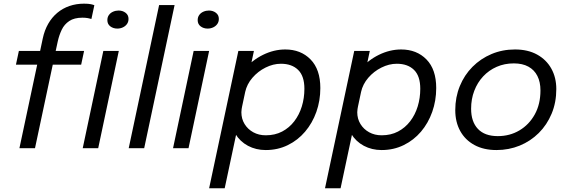

<svg xmlns="http://www.w3.org/2000/svg" viewBox="-20 -809 3109 1048"><path d="M86 0 183 -456H67L83 -531H199L213.5 -599.5Q223 -644 243.2 -679.2Q263.5 -714.5 292.8 -739Q322 -763.5 359 -776.2Q396 -789 438.5 -789Q463 -789 476.5 -786Q490 -783 495 -780.5L479 -705.5Q473.5 -707.5 460 -710Q446.5 -712.5 430.5 -712.5Q385 -712.5 358 -694.2Q331 -676 317 -646.8Q303 -617.5 295.5 -584L284 -531H439L423 -456H268L171 0ZM431.5 0 544 -531H628.5L516 0ZM620.5 -653Q598 -653 582 -665.2Q566 -677.5 566 -699Q566 -715.5 574.5 -727.2Q583 -739 597.2 -745.2Q611.5 -751.5 627.5 -751.5Q649.5 -751.5 665.5 -739.2Q681.5 -727 681.5 -706Q681.5 -689.5 673 -677.8Q664.5 -666 650.5 -659.5Q636.5 -653 620.5 -653Z M933 -781.5 767 0H682.5L848.5 -781.5Z M924.5 0 1037 -531H1121.5L1009 0ZM1113.5 -653Q1091 -653 1075 -665.2Q1059 -677.5 1059 -699Q1059 -715.5 1067.5 -727.2Q1076 -739 1090.2 -745.2Q1104.5 -751.5 1120.5 -751.5Q1142.5 -751.5 1158.5 -739.2Q1174.5 -727 1174.5 -706Q1174.5 -689.5 1166 -677.8Q1157.5 -666 1143.5 -659.5Q1129.5 -653 1113.5 -653Z M1121.5 218.5 1281 -531H1366L1206.5 218.5ZM1430.5 10Q1377 10 1333.5 -13.2Q1290 -36.5 1264.8 -78.2Q1239.5 -120 1239.5 -175Q1239.5 -194.5 1241.8 -209.2Q1244 -224 1246 -229.5L1302 -231Q1300.5 -224.5 1299 -213.8Q1297.5 -203 1297.5 -196.5Q1297.5 -160.5 1315 -132Q1332.5 -103.5 1362.5 -87Q1392.5 -70.5 1430.5 -70.5Q1481 -70.5 1520 -91Q1559 -111.5 1586.2 -147Q1613.5 -182.5 1627.5 -228.2Q1641.5 -274 1641.5 -324.5Q1641.5 -394 1607.2 -427.5Q1573 -461 1513.5 -461Q1471 -461 1429.5 -440.2Q1388 -419.5 1357.8 -384.5Q1327.5 -349.5 1318 -306L1253 -308Q1267.5 -376.5 1311.8 -428.5Q1356 -480.5 1415.8 -509.8Q1475.5 -539 1537 -539Q1622 -539 1675.2 -484.5Q1728.5 -430 1728.5 -328.5Q1728.5 -259.5 1706.8 -198.2Q1685 -137 1645.2 -90.2Q1605.5 -43.5 1550.8 -16.8Q1496 10 1430.5 10Z M1754 218.5 1913.5 -531H1998.5L1839 218.5ZM2063 10Q2009.5 10 1966 -13.2Q1922.5 -36.5 1897.2 -78.2Q1872 -120 1872 -175Q1872 -194.5 1874.2 -209.2Q1876.5 -224 1878.5 -229.5L1934.5 -231Q1933 -224.5 1931.5 -213.8Q1930 -203 1930 -196.5Q1930 -160.5 1947.5 -132Q1965 -103.5 1995 -87Q2025 -70.5 2063 -70.5Q2113.5 -70.5 2152.5 -91Q2191.5 -111.5 2218.8 -147Q2246 -182.5 2260 -228.2Q2274 -274 2274 -324.5Q2274 -394 2239.8 -427.5Q2205.5 -461 2146 -461Q2103.5 -461 2062 -440.2Q2020.5 -419.5 1990.2 -384.5Q1960 -349.5 1950.5 -306L1885.5 -308Q1900 -376.5 1944.2 -428.5Q1988.5 -480.5 2048.2 -509.8Q2108 -539 2169.5 -539Q2254.5 -539 2307.8 -484.5Q2361 -430 2361 -328.5Q2361 -259.5 2339.2 -198.2Q2317.5 -137 2277.8 -90.2Q2238 -43.5 2183.2 -16.8Q2128.5 10 2063 10Z M2690 10Q2620 10 2569.5 -17.5Q2519 -45 2492 -94Q2465 -143 2465 -208Q2465 -278.5 2489.8 -339Q2514.5 -399.5 2559 -444.2Q2603.5 -489 2662.8 -514Q2722 -539 2791 -539Q2861.5 -539 2912 -511Q2962.5 -483 2989.5 -434.2Q3016.5 -385.5 3016.5 -323Q3016.5 -249.5 2991 -188.5Q2965.5 -127.5 2920.8 -83Q2876 -38.5 2816.8 -14.2Q2757.5 10 2690 10ZM2697 -66Q2762.5 -66 2815.2 -97.2Q2868 -128.5 2899 -184.5Q2930 -240.5 2930 -315.5Q2930 -361.5 2913.2 -394.5Q2896.5 -427.5 2864.2 -445.2Q2832 -463 2784.5 -463Q2733.5 -463 2691 -444.2Q2648.5 -425.5 2617.2 -392Q2586 -358.5 2568.8 -313.5Q2551.5 -268.5 2551.5 -215.5Q2551.5 -144.5 2588.8 -105.2Q2626 -66 2697 -66Z"/></svg>

Font: Epilogue
Style: Italic
Weight: 400
Italic angle: -12°
Designer: Tyler Finck
Foundry: Etcetera Type Co
Version: Version 2.112